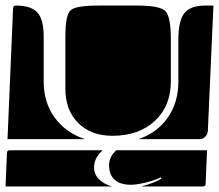

<svg xmlns="http://www.w3.org/2000/svg" viewBox="-27 -510 787 690"><path d="M208 -190V-380Q208 -456 226.5 -473Q245 -490 326 -490H467Q548 -490 567.5 -470Q587 -450 587 -368V-217Q587 -129 529.5 -75.5Q472 -22 377 -22Q300 -22 254 -68Q208 -114 208 -190ZM471 -10Q538 -33 576 -87.5Q614 -142 614 -217V-368Q614 -435 635.5 -462.5Q657 -490 710 -490H740L720 -40Q719 -27 710.5 -18.5Q702 -10 690 -10ZM0 -10 20 -480Q20 -490 30 -490Q85 -490 107.5 -465Q130 -440 130 -380V-217Q130 -142 169.5 -87.5Q209 -33 278 -10ZM-7 160 -2 40Q-2 30 8 30H342Q311 57 311 92Q311 116 328 133.5Q345 151 375 160ZM365 84Q365 53 391 30H717L712 150Q712 160 702 160H481Q526 148 553 132L551 127Q533 137 499 145.5Q465 154 444 154Q405 154 385 136Q365 118 365 84Z"/></svg>

Font: PrimecolorB
Style: Medium
Weight: 500
Designer: gluk
Foundry: gluk
Version: Version 0.672